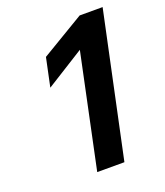

<svg xmlns="http://www.w3.org/2000/svg" viewBox="-133 -805 770 896"><g transform="rotate(-20 252.5 -357.5)"><path d="M195 0 314 -564 124 -445 154 -587 368 -715H482L330 0Z"/></g></svg>

Font: Wix Madefor Text
Style: Bold Italic
Weight: 700
Italic angle: -12°
Designer: Dalton Maag Ltd
Foundry: Dalton Maag Ltd
Version: Version 3.100